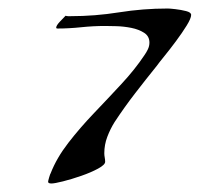

<svg xmlns="http://www.w3.org/2000/svg" viewBox="-20 -420 469 451"><path d="M101 11Q93 11 93 7Q93 5 95.5 -3.5Q98 -12 99 -13Q113 -49 140.5 -84.5Q168 -120 201 -154.5Q234 -189 265.5 -223Q297 -257 319 -290Q324 -297 327.5 -304.5Q331 -312 331 -320Q331 -335 318.5 -343Q306 -351 288.5 -354.5Q271 -358 253.5 -358.5Q236 -359 227 -359Q199 -359 170.5 -356Q142 -353 115 -353Q112 -353 112 -355Q112 -360 121 -369.5Q130 -379 134 -383Q137 -382 140 -382Q143 -382 146 -382Q203 -382 259.5 -391Q316 -400 374 -400Q379 -400 392 -398.5Q405 -397 417 -394Q429 -391 429 -385Q429 -377 418.5 -360Q408 -343 393.5 -323.5Q379 -304 366 -288Q353 -272 348 -265Q323 -234 297.5 -201Q272 -168 249 -133Q239 -117 232 -98.5Q225 -80 225 -60Q225 -55 226 -50Q227 -45 227 -40Q227 -33 210.5 -24Q194 -15 171 -7Q148 1 128 6Q108 11 101 11Z"/></svg>

Font: My Soul
Style: Regular
Weight: 400
Designer: Robert E. Leuschke
Foundry: Robert E. Leuschke
Version: Version 1.010; ttfautohint (v1.8.4.7-5d5b)